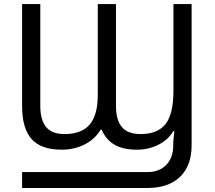

<svg xmlns="http://www.w3.org/2000/svg" viewBox="-20 -734 1070 954"><path d="M846.2 -82H840.8Q815.9 -39.6 767.1 -14.9Q718.3 9.8 660.2 9.8Q592.3 9.8 549.6 -14.6Q506.8 -39.1 484.9 -89.8H480Q451.7 -42 400.1 -16.1Q348.6 9.8 287.1 9.8Q184.1 9.8 137 -43Q89.8 -95.7 89.8 -208V-713.9H180.2V-208Q180.2 -138.2 209 -103Q237.8 -67.9 300.8 -67.9Q385.3 -67.9 425.5 -115Q465.8 -162.1 465.8 -262.2V-713.9H556.2V-208Q556.2 -138.2 585.2 -103Q614.3 -67.9 679.2 -67.9Q763.2 -67.9 802.5 -117.7Q841.8 -167.5 841.8 -282.2V-713.9H932.1V-12.2Q932.1 88.9 874.8 144.5Q817.4 200.2 710 200.2H89.8V121.1H711.9Q771.5 121.1 806.2 85.2Q840.8 49.3 840.8 -12.2Q840.8 -32.7 842.8 -48.8Q844.7 -64.9 846.2 -82Z"/></svg>

Font: NotoPenekeko
Style: Regular
Weight: 400
Designer: Monotype Design team
Foundry: Monotype Imaging Inc.
Version: Version 1.04